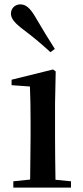

<svg xmlns="http://www.w3.org/2000/svg" viewBox="-20 -859 382 879"><path d="M231 -635C203 -679 175 -724 139 -786C116 -824 97 -839 73 -839C51 -839 30 -823 30 -796C30 -774 49 -752 85 -725C137 -686 174 -654 211 -620ZM117 0H305V-29L234 -36C233 -93 232 -177 232 -232V-385L235 -532L223 -541L33 -494V-469L117 -463C119 -414 120 -367 120 -300V-232L118 -37L41 -29V0Z"/></svg>

Font: GenKiMin2 TW SB
Style: Regular
Weight: 600
Version: Version 2.100;PS 2.1;hotconv 16.6.51;makeotf.lib2.5.65220 DE